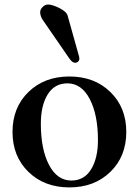

<svg xmlns="http://www.w3.org/2000/svg" viewBox="-20 -813 611 847"><path d="M157.2 -759.8Q157.2 -771.5 168 -782.2Q178.7 -793 192.4 -793Q210.9 -793 242.2 -777.3Q273.4 -761.7 278.3 -744.1L328.1 -566.4Q330.1 -558.6 330.1 -554.7Q330.1 -546.9 324.7 -541.5Q319.3 -536.1 311.5 -536.1Q298.8 -536.1 286.1 -554.7L168.9 -724.6Q157.2 -742.2 157.2 -759.8ZM105.5 -54.7Q35.2 -123 35.2 -231Q35.2 -338.9 105.5 -407.2Q175.8 -475.6 286.1 -475.6Q396.5 -475.6 466.8 -407.2Q537.1 -338.9 537.1 -231Q537.1 -123 466.8 -54.7Q396.5 13.7 286.1 13.7Q175.8 13.7 105.5 -54.7ZM160.2 -267.6Q160.2 -154.3 196.3 -85.4Q232.4 -16.6 294.9 -16.6Q351.6 -16.6 381.8 -65.9Q412.1 -115.2 412.1 -194.3Q412.1 -306.6 376 -376Q339.8 -445.3 277.3 -445.3Q220.7 -445.3 190.4 -396.5Q160.2 -347.7 160.2 -267.6Z"/></svg>

Font: Monomakh Unicode TT
Style: Medium
Weight: 500
Designer: Alexey Kryukov, Aleksandr Andreev
Version: Version 1.1